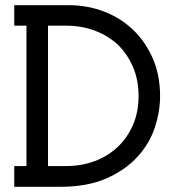

<svg xmlns="http://www.w3.org/2000/svg" viewBox="-20 -720 672 740"><path d="M211 0Q317 0 390.5 -32.5Q464 -65 510 -116Q556 -166 576.5 -228Q597 -290 597 -349Q597 -430 569 -494.5Q541 -559 493 -605Q445 -651 381 -675.5Q317 -700 245 -700H35V-621H82V-80H35V0ZM165 -621H235Q294 -621 345 -602Q396 -583 434 -548Q471 -512 492.5 -462Q514 -412 514 -350Q514 -288 492.5 -238.5Q471 -189 434 -154Q396 -118 345 -99Q294 -80 235 -80H165Z"/></svg>

Font: Josefin Slab Thin
Style: Bold
Weight: 700
Version: Version 2.000